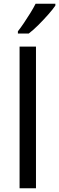

<svg xmlns="http://www.w3.org/2000/svg" viewBox="-20 -1010 317 1030"><path d="M173 0H85V-760H173ZM277 -980Q265 -962 240 -933.5Q215 -905 186.5 -876.5Q158 -848 134 -830H76V-842Q91 -861 108.5 -887Q126 -913 143 -940.5Q160 -968 171 -990H277Z"/></svg>

Font: Noto Sans Tirhuta
Style: Regular
Weight: 400
Designer: Monotype Design Team
Foundry: Monotype Imaging Inc.
Version: Version 2.003; ttfautohint (v1.8.4.7-5d5b)